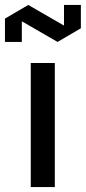

<svg xmlns="http://www.w3.org/2000/svg" viewBox="-44 -754 346 774"><path d="M177 -500V0H80V-500ZM46 -667H44V-585H-24V-679L70 -734L212 -652H214V-734H282V-640L188 -585Z"/></svg>

Font: Quantico
Style: Regular
Weight: 400
Designer: Matt Desmond
Foundry: MADtype
Version: Version 2.002